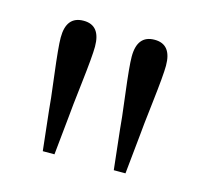

<svg xmlns="http://www.w3.org/2000/svg" viewBox="-60 -866 473 449"><g transform="rotate(15 177.0 -641.5)"><path d="M91.8 -800.8Q132.8 -800.8 132.8 -749Q132.8 -726.6 125 -659.7Q117.2 -592.8 116.2 -578.1L106.4 -481.4H78.1L67.4 -578.1Q66.4 -594.7 58.1 -660.6Q49.8 -726.6 49.8 -749Q49.8 -800.8 91.8 -800.8ZM263.7 -800.8Q304.7 -800.8 304.7 -749Q304.7 -726.6 296.9 -659.7Q289.1 -592.8 288.1 -578.1L278.3 -481.4H250L239.3 -578.1Q238.3 -594.7 230 -660.6Q221.7 -726.6 221.7 -749Q221.7 -800.8 263.7 -800.8Z"/></g></svg>

Font: GenYoMin TW TTF Light
Style: Regular
Weight: 300
Version: Version 1.300